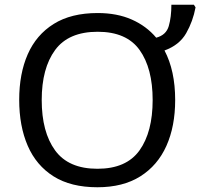

<svg xmlns="http://www.w3.org/2000/svg" viewBox="-20 -780 845 810"><path d="M719 -358Q719 -247 682 -164.5Q645 -82 572 -36Q499 10 391 10Q279 10 206 -36Q133 -82 97 -165Q61 -248 61 -359Q61 -469 97 -551Q133 -633 206.5 -679Q280 -725 392 -725Q474 -725 536 -697.5Q598 -670 639 -621Q681 -632 692 -670Q703 -708 703 -760H798L805 -749Q794 -690 765.5 -640Q737 -590 674 -567Q719 -482 719 -358ZM156 -358Q156 -223 212.5 -145.5Q269 -68 391 -68Q513 -68 568.5 -145.5Q624 -223 624 -358Q624 -492 569 -569Q514 -646 392 -646Q269 -646 212.5 -569Q156 -492 156 -358Z"/></svg>

Font: Noto Sans Living
Style: Regular
Weight: 400
Designer: Monotype Design Team
Foundry: Monotype Imaging Inc.
Version: Version 2.013; ttfautohint (v1.8.4.7-5d5b)